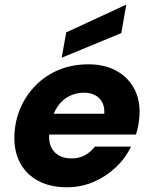

<svg xmlns="http://www.w3.org/2000/svg" viewBox="-20 -780 642 812"><path d="M263 12Q192 12 141 -15.5Q90 -43 64 -93Q38 -143 41 -211Q44 -272 67.5 -325.5Q91 -379 132.5 -420.5Q174 -462 230 -485Q286 -508 354 -508Q422 -508 471.5 -481Q521 -454 547 -406Q573 -358 570 -295Q569 -273 565 -251Q561 -229 555 -211H145L161 -299H421Q423 -327 412.5 -347Q402 -367 382 -377.5Q362 -388 335 -388Q302 -388 273 -373.5Q244 -359 223.5 -329.5Q203 -300 195 -255L190 -226Q184 -192 193 -166Q202 -140 225 -125Q248 -110 283 -110Q315 -110 340 -124Q365 -138 381 -160H534Q511 -111 469.5 -72Q428 -33 375.5 -10.5Q323 12 263 12ZM241 -536 260 -643 513 -760H514L493 -640Z"/></svg>

Font: DM Sans 28pt Black
Style: Italic
Weight: 900
Italic angle: -10°
Version: Version 4.004;gftools[0.9.30]